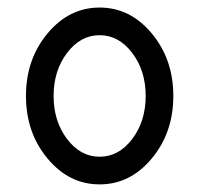

<svg xmlns="http://www.w3.org/2000/svg" viewBox="-20 -479 528 509"><path d="M244.1 9.8Q163.1 9.8 106 -58.8Q48.8 -127.4 48.8 -224.6Q48.8 -321.8 106 -390.4Q163.1 -459 244.1 -459Q325.2 -459 382.3 -390.4Q439.5 -321.8 439.5 -224.6Q439.5 -127.4 382.3 -58.8Q325.2 9.8 244.1 9.8ZM244.1 -63.5Q294.9 -63.5 330.6 -110.6Q366.2 -157.7 366.2 -224.6Q366.2 -291.5 330.6 -338.6Q294.9 -385.7 244.1 -385.7Q193.4 -385.7 157.7 -338.6Q122.1 -291.5 122.1 -224.6Q122.1 -157.7 157.7 -110.6Q193.4 -63.5 244.1 -63.5Z"/></svg>

Font: Catrinity
Style: Regular
Weight: 400
Designer: Alexander Lange
Foundry: High-Logic / Made with FontCreator
Version: Version 2.090;May 20, 2024;FontCreator 15.0.0.2974 64-bit